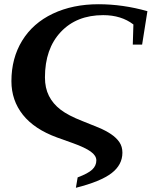

<svg xmlns="http://www.w3.org/2000/svg" viewBox="-20 -682 713 903"><path d="M433.1 72.3Q433.1 49.8 406.5 30.8Q379.9 11.7 322.8 -8.8L249 -35.2Q141.6 -74.2 87.6 -142.1Q33.7 -210 33.7 -300.3Q33.7 -408.2 84.2 -490.7Q134.8 -573.2 228.5 -617.7Q322.3 -662.1 443.4 -662.1Q557.6 -662.1 673.3 -629.4L648.4 -472.2H604.5L607.4 -566.9Q550.3 -610.8 465.3 -610.8Q340.3 -610.8 265.9 -531.7Q191.4 -452.6 191.4 -317.9Q191.4 -268.1 210.2 -231Q229 -193.8 264.9 -166.3Q300.8 -138.7 367.2 -112.8Q408.2 -96.7 442.9 -82.3Q477.5 -67.9 502.4 -51Q527.3 -34.2 541.5 -13.4Q555.7 7.3 555.7 36.1Q555.7 93.3 504.4 132.6Q453.1 171.9 336.9 201.2L345.2 152.3Q394.5 133.8 413.8 115.5Q433.1 97.2 433.1 72.3Z"/></svg>

Font: Tinos
Style: Bold Italic
Weight: 700
Italic angle: -16.333°
Designer: Steve Matteson
Foundry: Monotype Imaging Inc.
Version: Version 1.23